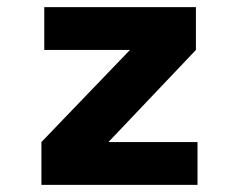

<svg xmlns="http://www.w3.org/2000/svg" viewBox="-20 -520 690 540"><path d="M96.5 0V-120.5L345.5 -379.5H104.5V-500H531V-379.5L285 -120.5H535.5V0Z"/></svg>

Font: Trispace
Style: Bold
Weight: 700
Designer: Tyler Finck
Foundry: Etcetera Type Company
Version: Version 1.210; ttfautohint (v1.8.3)